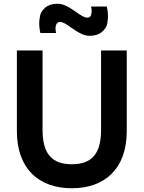

<svg xmlns="http://www.w3.org/2000/svg" viewBox="-20 -989 766 1024"><path d="M458.5 -798C486 -798 507.5 -805 523.5 -818.5C539.5 -832 549 -847 552 -863.5C554.5 -879.5 556 -892.5 556 -902C556 -918.5 554 -935.5 549.5 -954H465.5C468 -945 469 -937 469 -929.5C469 -923 467.5 -915.5 465 -907.5C462 -899 455.5 -895 445.5 -895C430 -895 414.5 -904.5 386 -925C344.5 -953.5 318.5 -969 286.5 -969C259 -969 237.5 -962 221.5 -948.5C205.5 -935 196 -920 193.5 -904C190.5 -887.5 189 -874.5 189 -865C189 -848.5 191 -831.5 195.5 -813H279.5C277 -821.5 276 -829.5 276 -837C276 -842 277 -872 299.5 -872C315 -872 330.5 -862.5 359 -842C400.5 -813.5 426.5 -798 458.5 -798ZM363 15C537 15 656 -87 656 -290V-720H519V-296C519 -171 471 -113 363 -113C255 -113 207 -171 207 -296V-720H70V-290C70 -87 189 15 363 15Z"/></svg>

Font: Vela Sans ExtBd
Style: Regular
Weight: 800
Designer: Principal design: Mikhail Sharanda - project Manrope.
Design modification: Ravid Balaliev
Foundry: Mikhail Sharanda
Version: Version 1.001